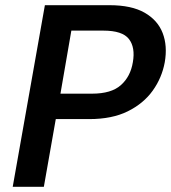

<svg xmlns="http://www.w3.org/2000/svg" viewBox="-20 -720 659 740"><path d="M29 0 153 -700H402Q487 -700 537.5 -671Q588 -642 607 -592.5Q626 -543 615 -480Q604 -420 568.5 -370.5Q533 -321 472.5 -291Q412 -261 324 -261H195L149 0ZM213 -359H335Q409 -359 446 -392Q483 -425 492 -480Q502 -537 477 -569.5Q452 -602 378 -602H255Z"/></svg>

Font: DM Sans 9pt SemiBold
Style: Italic
Weight: 600
Italic angle: -10°
Version: Version 4.004;gftools[0.9.30]